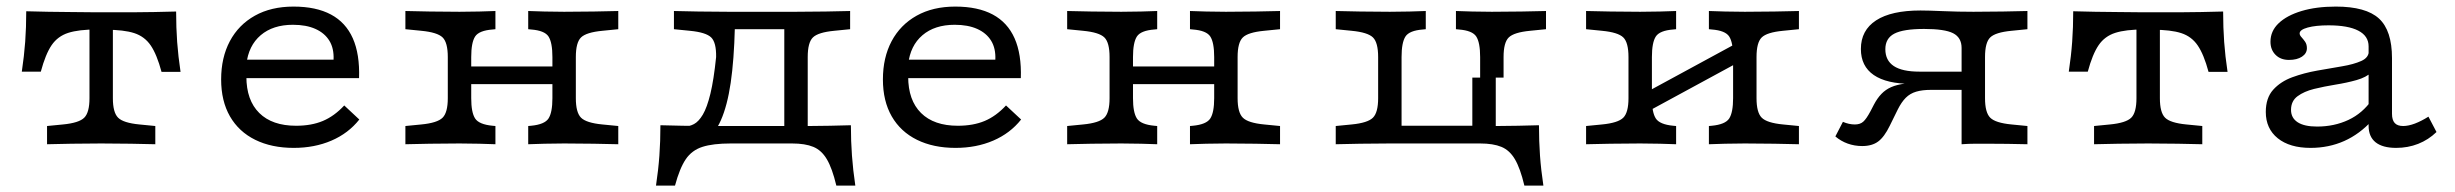

<svg xmlns="http://www.w3.org/2000/svg" viewBox="-20 -447 7609 595"><path d="M293.5 -2.4Q240.3 -2.4 201.6 -1.6Q162.9 -0.8 125.8 0V-56.5L175 -61.3Q225 -66.1 241.1 -82.3Q257.3 -98.4 257.3 -142.7V-206.5H329.8V-142.7Q329.8 -98.4 346 -82.3Q362.1 -66.1 412.1 -61.3L461.3 -56.5V0Q424.2 -0.8 385.5 -1.6Q346.8 -2.4 293.5 -2.4ZM279 -355.6Q224.2 -355.6 191.5 -345.2Q158.9 -334.7 139.9 -306.9Q121 -279 106.5 -225H47.6Q54.8 -273.4 58.1 -317.7Q61.3 -362.1 61.3 -412.1Q96 -411.3 129.8 -410.5Q163.7 -409.7 198.4 -409.7L279 -408.9H308.1H388.7Q423.4 -408.9 457.3 -409.7Q491.1 -410.5 525.8 -411.3Q525.8 -361.3 529 -316.9Q532.3 -272.6 539.5 -224.2H480.6Q466.1 -278.2 447.2 -306Q428.2 -333.9 396 -344.4Q363.7 -354.8 308.1 -354.8ZM257.3 -206.5V-371H329.8V-206.5Z M890.3 11.3Q821.8 11.3 771 -13.7Q720.2 -38.7 692.7 -86.3Q665.3 -133.9 665.3 -200.8Q665.3 -268.5 692.3 -319.4Q719.4 -370.2 769.8 -398.4Q820.2 -426.6 889.5 -426.6Q959.7 -426.6 1005.6 -402Q1051.6 -377.4 1073.4 -328.2Q1095.2 -279 1092.7 -204.8H709.7L708.9 -262.1H1013.7Q1015.3 -296.8 1000.8 -320.6Q986.3 -344.4 957.7 -357.3Q929 -370.2 887.9 -370.2Q825.8 -370.2 787.9 -337.9Q750 -305.6 743.5 -247.6L746 -245.2Q745.2 -239.5 744.4 -229.8Q743.5 -220.2 743.5 -209.7Q743.5 -136.3 783.5 -96.8Q823.4 -57.3 897.6 -57.3Q945.2 -57.3 980.6 -72.2Q1016.1 -87.1 1046.8 -120.2L1093.5 -76.6Q1059.7 -33.9 1007.3 -11.3Q954.8 11.3 890.3 11.3Z M1728.2 -2.4Q1693.5 -2.4 1667.3 -1.6Q1641.1 -0.8 1616.9 0V-56.5L1625.8 -57.3Q1667.7 -61.3 1679.8 -79.8Q1691.9 -98.4 1691.9 -142.7V-206.5H1764.5V-142.7Q1764.5 -98.4 1780.6 -82.3Q1796.8 -66.1 1846.8 -61.3L1896 -56.5V0Q1858.9 -0.8 1820.2 -1.6Q1781.5 -2.4 1728.2 -2.4ZM1404 -2.4Q1350.8 -2.4 1312.1 -1.6Q1273.4 -0.8 1236.3 0V-56.5L1285.5 -61.3Q1335.5 -66.1 1351.6 -82.3Q1367.7 -98.4 1367.7 -142.7V-270.2Q1367.7 -315.3 1351.6 -331Q1335.5 -346.8 1285.5 -351.6L1236.3 -356.5V-412.9Q1273.4 -412.1 1312.1 -411.3Q1350.8 -410.5 1404 -410.5Q1439.5 -410.5 1465.3 -411.3Q1491.1 -412.1 1515.3 -412.9V-356.5L1506.5 -355.6Q1464.5 -352.4 1452.4 -333.9Q1440.3 -315.3 1440.3 -270.2V-142.7Q1440.3 -98.4 1452.4 -79.8Q1464.5 -61.3 1506.5 -57.3L1515.3 -56.5V0Q1491.1 -0.8 1465.3 -1.6Q1439.5 -2.4 1404 -2.4ZM1691.9 -206.5V-270.2Q1691.9 -315.3 1679.8 -333.9Q1667.7 -352.4 1625.8 -355.6L1616.9 -356.5V-412.9Q1641.1 -412.1 1667.3 -411.3Q1693.5 -410.5 1728.2 -410.5Q1781.5 -410.5 1820.2 -411.3Q1858.9 -412.1 1896 -412.9V-356.5L1846.8 -351.6Q1796.8 -346.8 1780.6 -331Q1764.5 -315.3 1764.5 -270.2V-206.5ZM1412.9 -186.3V-241.1H1717.7V-186.3Z M2244.4 -2.4Q2189.5 -2.4 2156.9 8.1Q2124.2 18.5 2105.2 46.4Q2086.3 74.2 2071.8 128.2H2012.9Q2020.2 79.8 2023.4 35.5Q2026.6 -8.9 2026.6 -58.9Q2061.3 -58.1 2095.2 -57.3Q2129 -56.5 2163.7 -56.5H2244.4H2430.6V-2.4ZM2088.7 11.3 2100 -54.8Q2116.1 -54.8 2130.6 -62.5Q2145.2 -70.2 2158.1 -91.9Q2171 -113.7 2181.5 -156.5Q2191.9 -199.2 2199.2 -270.2Q2200 -315.3 2183.9 -331Q2167.7 -346.8 2117.7 -351.6L2068.5 -356.5V-412.9Q2105.6 -412.1 2144.4 -411.3Q2183.1 -410.5 2236.3 -410.5H2237.9H2446H2446.8Q2500 -410.5 2538.7 -411.3Q2577.4 -412.1 2614.5 -412.9V-356.5L2565.3 -351.6Q2515.3 -346.8 2499.2 -331Q2483.1 -315.3 2483.1 -270.2V-206.5H2410.5V-367.7L2425.8 -356.5H2241.1L2257.3 -362.1Q2254.8 -261.3 2244.4 -190.3Q2233.9 -119.4 2214.1 -74.6Q2194.4 -29.8 2163.3 -9.3Q2132.3 11.3 2088.7 11.3ZM2410.5 -2.4V-206.5H2483.1V-2.4ZM2410.5 -2.4 2411.3 -10.5 2420.2 -56.5H2434.7H2486.3Q2519.4 -56.5 2552 -57.3Q2584.7 -58.1 2616.9 -58.9Q2616.9 -8.9 2620.2 35.5Q2623.4 79.8 2630.6 128.2H2571.8Q2558.9 74.2 2542.3 46.4Q2525.8 18.5 2500.4 8.1Q2475 -2.4 2434.7 -2.4Z M2941.1 11.3Q2872.6 11.3 2821.8 -13.7Q2771 -38.7 2743.5 -86.3Q2716.1 -133.9 2716.1 -200.8Q2716.1 -268.5 2743.1 -319.4Q2770.2 -370.2 2820.6 -398.4Q2871 -426.6 2940.3 -426.6Q3010.5 -426.6 3056.5 -402Q3102.4 -377.4 3124.2 -328.2Q3146 -279 3143.5 -204.8H2760.5L2759.7 -262.1H3064.5Q3066.1 -296.8 3051.6 -320.6Q3037.1 -344.4 3008.5 -357.3Q2979.8 -370.2 2938.7 -370.2Q2876.6 -370.2 2838.7 -337.9Q2800.8 -305.6 2794.4 -247.6L2796.8 -245.2Q2796 -239.5 2795.2 -229.8Q2794.4 -220.2 2794.4 -209.7Q2794.4 -136.3 2834.3 -96.8Q2874.2 -57.3 2948.4 -57.3Q2996 -57.3 3031.5 -72.2Q3066.9 -87.1 3097.6 -120.2L3144.4 -76.6Q3110.5 -33.9 3058.1 -11.3Q3005.6 11.3 2941.1 11.3Z M3779 -2.4Q3744.4 -2.4 3718.1 -1.6Q3691.9 -0.8 3667.7 0V-56.5L3676.6 -57.3Q3718.5 -61.3 3730.6 -79.8Q3742.7 -98.4 3742.7 -142.7V-206.5H3815.3V-142.7Q3815.3 -98.4 3831.5 -82.3Q3847.6 -66.1 3897.6 -61.3L3946.8 -56.5V0Q3909.7 -0.8 3871 -1.6Q3832.3 -2.4 3779 -2.4ZM3454.8 -2.4Q3401.6 -2.4 3362.9 -1.6Q3324.2 -0.8 3287.1 0V-56.5L3336.3 -61.3Q3386.3 -66.1 3402.4 -82.3Q3418.5 -98.4 3418.5 -142.7V-270.2Q3418.5 -315.3 3402.4 -331Q3386.3 -346.8 3336.3 -351.6L3287.1 -356.5V-412.9Q3324.2 -412.1 3362.9 -411.3Q3401.6 -410.5 3454.8 -410.5Q3490.3 -410.5 3516.1 -411.3Q3541.9 -412.1 3566.1 -412.9V-356.5L3557.3 -355.6Q3515.3 -352.4 3503.2 -333.9Q3491.1 -315.3 3491.1 -270.2V-142.7Q3491.1 -98.4 3503.2 -79.8Q3515.3 -61.3 3557.3 -57.3L3566.1 -56.5V0Q3541.9 -0.8 3516.1 -1.6Q3490.3 -2.4 3454.8 -2.4ZM3742.7 -206.5V-270.2Q3742.7 -315.3 3730.6 -333.9Q3718.5 -352.4 3676.6 -355.6L3667.7 -356.5V-412.9Q3691.9 -412.1 3718.1 -411.3Q3744.4 -410.5 3779 -410.5Q3832.3 -410.5 3871 -411.3Q3909.7 -412.1 3946.8 -412.9V-356.5L3897.6 -351.6Q3847.6 -346.8 3831.5 -331Q3815.3 -315.3 3815.3 -270.2V-206.5ZM3463.7 -186.3V-241.1H3768.5V-186.3Z M4287.1 -2.4Q4233.9 -2.4 4195.2 -1.6Q4156.5 -0.8 4119.4 0V-56.5L4168.5 -61.3Q4218.5 -66.1 4234.7 -82.3Q4250.8 -98.4 4250.8 -142.7V-270.2Q4250.8 -315.3 4234.7 -331Q4218.5 -346.8 4168.5 -351.6L4119.4 -356.5V-412.9Q4156.5 -412.1 4195.2 -411.3Q4233.9 -410.5 4287.1 -410.5Q4322.6 -410.5 4348.4 -411.3Q4374.2 -412.1 4398.4 -412.9V-356.5L4389.5 -355.6Q4347.6 -352.4 4335.5 -333.9Q4323.4 -315.3 4323.4 -270.2V-57.3H4607.3L4639.5 -2.4H4452.4Q4429.8 -2.4 4404.8 -2.4Q4379.8 -2.4 4350.8 -2.4Q4321.8 -2.4 4287.1 -2.4ZM4566.9 -206.5V-270.2Q4566.9 -315.3 4554.8 -333.9Q4542.7 -352.4 4500.8 -355.6L4491.9 -356.5V-412.9Q4516.1 -412.1 4542.3 -411.3Q4568.5 -410.5 4603.2 -410.5Q4656.5 -410.5 4695.2 -411.3Q4733.9 -412.1 4771 -412.9V-356.5L4721.8 -351.6Q4671.8 -346.8 4655.6 -331Q4639.5 -315.3 4639.5 -270.2V-206.5ZM4542.7 -2.4V-206.5H4615.3V-2.4ZM4542.7 -2.4 4543.5 -10.5 4552.4 -56.5H4566.9H4618.5Q4651.6 -56.5 4684.3 -57.3Q4716.9 -58.1 4749.2 -58.9Q4749.2 -8.9 4752.4 35.5Q4755.6 79.8 4762.9 128.2H4704Q4691.1 74.2 4674.6 46.4Q4658.1 18.5 4632.7 8.1Q4607.3 -2.4 4566.9 -2.4Z M5387.1 -2.4Q5352.4 -2.4 5326.2 -1.6Q5300 -0.8 5275.8 0V-56.5L5284.7 -57.3Q5326.6 -61.3 5338.7 -79.8Q5350.8 -98.4 5350.8 -142.7V-206.5H5423.4V-142.7Q5423.4 -98.4 5439.5 -82.3Q5455.6 -66.1 5505.6 -61.3L5554.8 -56.5V0Q5517.7 -0.8 5479 -1.6Q5440.3 -2.4 5387.1 -2.4ZM5062.9 -2.4Q5009.7 -2.4 4971 -1.6Q4932.3 -0.8 4895.2 0V-56.5L4944.4 -61.3Q4994.4 -66.1 5010.5 -82.3Q5026.6 -98.4 5026.6 -142.7V-270.2Q5026.6 -315.3 5010.5 -331Q4994.4 -346.8 4944.4 -351.6L4895.2 -356.5V-412.9Q4932.3 -412.1 4971 -411.3Q5009.7 -410.5 5062.9 -410.5Q5098.4 -410.5 5124.2 -411.3Q5150 -412.1 5174.2 -412.9V-356.5L5165.3 -355.6Q5123.4 -352.4 5111.3 -333.9Q5099.2 -315.3 5099.2 -270.2V-142.7Q5099.2 -98.4 5111.3 -79.8Q5123.4 -61.3 5165.3 -57.3L5174.2 -56.5V0Q5150 -0.8 5124.2 -1.6Q5098.4 -2.4 5062.9 -2.4ZM5350.8 -206.5V-270.2Q5350.8 -315.3 5338.7 -333.9Q5326.6 -352.4 5284.7 -355.6L5275.8 -356.5V-412.9Q5300 -412.1 5326.2 -411.3Q5352.4 -410.5 5387.1 -410.5Q5440.3 -410.5 5479 -411.3Q5517.7 -412.1 5554.8 -412.9V-356.5L5505.6 -351.6Q5455.6 -346.8 5439.5 -331Q5423.4 -315.3 5423.4 -270.2V-206.5ZM5055.6 -84.7V-146.8L5392.7 -329.8V-267.7Z M6058.9 0V-298.4Q6058.9 -330.6 6032.7 -344Q6006.5 -357.3 5942.7 -357.3Q5878.2 -357.3 5850.4 -342.7Q5822.6 -328.2 5822.6 -294.4Q5822.6 -259.7 5848.8 -242.3Q5875 -225 5928.2 -225H6098.4V-187.1H5904Q5826.6 -187.1 5786.7 -214.5Q5746.8 -241.9 5746.8 -295.2Q5746.8 -353.2 5794 -383.9Q5841.1 -414.5 5931.5 -414.5Q5954.8 -414.5 6001.2 -412.5Q6047.6 -410.5 6096 -410.5H6095.2Q6148.4 -410.5 6187.1 -411.3Q6225.8 -412.1 6262.9 -412.9V-356.5L6213.7 -351.6Q6163.7 -346.8 6147.6 -331Q6131.5 -315.3 6131.5 -270.2V-142.7Q6131.5 -98.4 6147.6 -82.3Q6163.7 -66.1 6213.7 -61.3L6262.9 -56.5V0Q6235.5 -0.8 6200.4 -1.2Q6165.3 -1.6 6142.7 -1.6Q6120.2 -1.6 6100.4 -1.6Q6080.6 -1.6 6058.9 0ZM5750.8 5.6Q5727.4 5.6 5706 -2Q5684.7 -9.7 5667.7 -24.2L5691.1 -69.4Q5709.7 -61.3 5728.2 -61.3Q5744.4 -61.3 5754 -69.8Q5763.7 -78.2 5776.6 -102.4L5787.1 -122.6Q5797.6 -142.7 5810.5 -156Q5823.4 -169.4 5840.7 -177Q5858.1 -184.7 5883.5 -187.9Q5908.9 -191.1 5945.2 -191.1H6084.7V-168.5H5963.7Q5937.1 -168.5 5918.1 -162.9Q5899.2 -157.3 5885.9 -144Q5872.6 -130.6 5861.3 -108.1L5836.3 -57.3Q5819.4 -22.6 5800.4 -8.5Q5781.5 5.6 5750.8 5.6Z M6637.1 -2.4Q6583.9 -2.4 6545.2 -1.6Q6506.5 -0.8 6469.4 0V-56.5L6518.5 -61.3Q6568.5 -66.1 6584.7 -82.3Q6600.8 -98.4 6600.8 -142.7V-206.5H6673.4V-142.7Q6673.4 -98.4 6689.5 -82.3Q6705.6 -66.1 6755.6 -61.3L6804.8 -56.5V0Q6767.7 -0.8 6729 -1.6Q6690.3 -2.4 6637.1 -2.4ZM6622.6 -355.6Q6567.7 -355.6 6535.1 -345.2Q6502.4 -334.7 6483.5 -306.9Q6464.5 -279 6450 -225H6391.1Q6398.4 -273.4 6401.6 -317.7Q6404.8 -362.1 6404.8 -412.1Q6439.5 -411.3 6473.4 -410.5Q6507.3 -409.7 6541.9 -409.7L6622.6 -408.9H6651.6H6732.3Q6766.9 -408.9 6800.8 -409.7Q6834.7 -410.5 6869.4 -411.3Q6869.4 -361.3 6872.6 -316.9Q6875.8 -272.6 6883.1 -224.2H6824.2Q6809.7 -278.2 6790.7 -306Q6771.8 -333.9 6739.5 -344.4Q6707.3 -354.8 6651.6 -354.8ZM6600.8 -206.5V-371H6673.4V-206.5Z M7320.2 -206.5V-303.2Q7320.2 -335.5 7288.3 -352Q7256.5 -368.5 7196 -368.5Q7156.5 -368.5 7131.5 -361.7Q7106.5 -354.8 7106.5 -343.5Q7106.5 -337.9 7112.1 -331.9Q7117.7 -325.8 7123.4 -317.7Q7129 -309.7 7129 -297.6Q7129 -281.5 7113.7 -271.4Q7098.4 -261.3 7073.4 -261.3Q7047.6 -261.3 7031.9 -277Q7016.1 -292.7 7016.1 -317.7Q7016.1 -350.8 7041.5 -375Q7066.9 -399.2 7112.5 -412.9Q7158.1 -426.6 7218.5 -426.6Q7312.1 -426.6 7352.4 -389.5Q7392.7 -352.4 7392.7 -266.9V-206.5ZM7140.3 11.3Q7075.8 11.3 7038.7 -18.5Q7001.6 -48.4 7001.6 -100Q7001.6 -143.5 7024.6 -169Q7047.6 -194.4 7083.9 -207.7Q7120.2 -221 7160.9 -228.2Q7201.6 -235.5 7237.9 -241.5Q7274.2 -247.6 7297.6 -258.1Q7321 -268.5 7321 -289.5L7329.8 -223.4Q7312.9 -207.3 7282.7 -198.8Q7252.4 -190.3 7217.3 -184.7Q7182.3 -179 7151.2 -171.4Q7120.2 -163.7 7100 -148.8Q7079.8 -133.9 7079.8 -106.5Q7079.8 -81.5 7100.4 -68.1Q7121 -54.8 7160.5 -54.8Q7213.7 -54.8 7257.7 -75.4Q7301.6 -96 7330.6 -137.9L7331.5 -74.2Q7292.7 -31.5 7244.8 -10.1Q7196.8 11.3 7140.3 11.3ZM7392.7 -94.4Q7392.7 -75 7401.2 -65.7Q7409.7 -56.5 7427.4 -56.5Q7443.5 -56.5 7463.7 -64.1Q7483.9 -71.8 7505.6 -85.5L7530.6 -37.9Q7505.6 -13.7 7473.8 -1.2Q7441.9 11.3 7405.6 11.3Q7363.7 11.3 7341.9 -6Q7320.2 -23.4 7320.2 -57.3V-206.5H7392.7Z"/></svg>

Font: Playfair 5pt SemiExpanded Light
Style: Regular
Weight: 300
Width: 6
Designer: Claus Eggers Sørensen
Foundry: Claus Eggers Sørensen
Version: Version 2.203